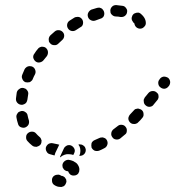

<svg xmlns="http://www.w3.org/2000/svg" viewBox="-20 -595 691 757"><path d="M206 94Q201 94 197 96Q193 98 190 101Q184 108 185 117Q185 127 192 133Q197 137 205 140Q211 142 218 142Q222 143 226 141Q231 140 234 137Q237 134 239 130Q241 126 242 122Q242 117 241 113Q239 109 236 105Q233 102 229 100Q225 98 221 98Q220 97 220 97Q217 95 213 94Q209 93 206 94ZM272 97Q277 97 281 95Q285 93 288 90Q290 86 292 82Q293 78 293 73Q293 64 287 55Q283 48 275 44Q270 40 263 38Q257 36 250 35Q241 35 234 41Q227 47 226 56Q226 61 227 65Q229 69 232 73Q235 76 239 78Q243 80 247 80Q248 80 249 81Q251 88 257 93Q264 98 272 97ZM252 13Q261 13 269 16Q269 16 269 16L272 10Q273 7 274 5Q275 2 275 0Q275 -9 268 -16Q261 -23 252 -23Q245 -23 240 -19Q234 -15 232 -10L219 18Q218 20 217 22Q217 24 217 26Q218 25 219 24Q226 18 235 15Q243 12 252 13ZM309 -21Q312 -19 315 -15Q317 -11 318 -7Q319 3 314 10Q308 18 299 19Q296 19 292 20L293 19Q297 10 297 0Q297 -9 294 -17Q292 -21 289 -25Q291 -25 292 -26Q296 -26 301 -25Q305 -24 309 -21ZM177 13Q168 11 164 3Q159 -5 161 -14Q164 -23 172 -28Q180 -32 189 -30Q198 -28 208 -26Q210 -26 211 -25Q212 -25 214 -24L211 -20Q211 -19 211 -19L198 8Q196 13 195 18Q186 16 177 13ZM402 -41Q400 -45 397 -48Q393 -51 389 -52Q385 -54 381 -53Q376 -53 372 -51Q363 -47 354 -43Q349 -41 346 -38Q343 -35 341 -31Q340 -26 340 -22Q340 -17 341 -13Q345 -5 353 -1Q362 2 371 -1Q381 -5 392 -11Q400 -15 403 -24Q406 -32 402 -41ZM124 -16Q128 -17 132 -19Q136 -21 139 -24Q142 -28 143 -32Q144 -37 144 -41Q143 -45 141 -49Q139 -53 135 -56Q128 -62 122 -69Q116 -76 106 -76Q97 -76 90 -70Q83 -64 83 -55Q82 -45 89 -38Q97 -29 107 -21Q111 -18 115 -17Q119 -16 124 -16ZM475 -95Q470 -102 460 -103Q451 -104 444 -98Q436 -92 427 -85Q424 -83 422 -79Q419 -75 419 -71Q418 -66 419 -62Q420 -58 423 -54Q428 -46 438 -45Q447 -44 454 -49Q463 -56 472 -64Q480 -69 480 -79Q481 -88 475 -95ZM78 -92Q87 -95 92 -103Q96 -111 94 -120Q91 -129 89 -139Q88 -148 80 -153Q72 -159 63 -157Q59 -156 55 -154Q51 -152 49 -148Q46 -144 45 -140Q44 -136 45 -131Q47 -119 51 -107Q53 -98 61 -94Q70 -90 78 -92ZM539 -161Q536 -164 531 -165Q527 -167 523 -167Q518 -166 514 -165Q510 -163 507 -159Q500 -151 493 -144Q490 -141 488 -136Q486 -132 486 -128Q486 -123 488 -119Q490 -115 493 -112Q496 -109 501 -107Q505 -106 509 -106Q514 -106 518 -108Q522 -109 525 -113Q533 -120 540 -129Q547 -136 546 -145Q546 -155 539 -161ZM605 -216Q605 -221 603 -225Q600 -228 597 -231Q590 -237 580 -236Q571 -235 565 -228L551 -211Q549 -208 547 -203Q546 -199 547 -194Q547 -190 549 -186Q551 -182 555 -179Q562 -173 571 -174Q581 -175 586 -183L600 -200Q603 -203 604 -207Q606 -212 605 -216ZM63 -182Q68 -181 72 -183Q76 -184 80 -187Q83 -189 85 -193Q87 -197 88 -202Q89 -212 91 -222Q92 -226 91 -231Q90 -235 87 -239Q85 -242 81 -245Q77 -247 73 -248Q63 -250 56 -244Q48 -239 46 -230Q44 -218 43 -207Q42 -197 48 -190Q54 -183 63 -182ZM643 -288Q635 -293 626 -293Q617 -292 611 -285L609 -282Q603 -275 604 -266Q605 -256 612 -251Q619 -245 628 -245Q638 -246 644 -254L646 -256Q651 -263 651 -272Q650 -282 643 -288ZM80 -271Q84 -270 88 -270Q93 -270 97 -271Q101 -273 104 -276Q108 -279 109 -283Q113 -293 118 -302Q122 -310 119 -319Q116 -328 108 -332Q104 -334 99 -334Q95 -335 90 -333Q86 -332 83 -329Q79 -326 77 -322Q72 -311 68 -301Q64 -292 68 -284Q71 -275 80 -271ZM120 -353Q124 -350 128 -349Q133 -348 137 -349Q142 -350 145 -352Q149 -354 152 -358Q158 -366 165 -374Q170 -382 169 -391Q168 -400 161 -406Q158 -409 153 -410Q149 -411 145 -411Q140 -410 136 -408Q132 -406 130 -403Q122 -394 116 -384Q110 -377 111 -368Q113 -359 120 -353ZM172 -440Q172 -436 173 -431Q175 -427 178 -424Q184 -417 194 -417Q203 -416 210 -423Q217 -430 225 -437Q232 -443 233 -452Q234 -461 228 -468Q222 -475 213 -476Q203 -477 196 -471Q187 -463 179 -456Q176 -453 174 -449Q172 -444 172 -440ZM248 -483Q253 -475 262 -473Q271 -471 279 -476Q287 -481 296 -487Q305 -491 307 -500Q309 -509 305 -517Q303 -521 299 -524Q296 -527 291 -528Q287 -529 282 -528Q278 -528 274 -526Q264 -520 255 -514Q247 -509 245 -500Q243 -491 248 -483ZM530 -544Q526 -546 521 -545Q517 -545 513 -543Q508 -542 505 -538Q502 -535 501 -531Q499 -527 499 -522Q499 -518 501 -514Q503 -510 506 -506Q509 -504 510 -502Q511 -494 517 -488Q524 -482 532 -482Q542 -482 548 -489Q555 -495 555 -504Q555 -515 549 -525Q545 -532 537 -539Q534 -542 530 -544ZM327 -528Q330 -519 339 -515Q347 -511 356 -514Q366 -518 375 -521Q384 -523 389 -531Q393 -540 390 -549Q389 -553 386 -556Q384 -560 380 -562Q376 -564 371 -565Q367 -565 363 -564Q352 -561 340 -557Q332 -553 328 -545Q324 -537 327 -528ZM415 -553Q415 -548 416 -544Q418 -540 421 -537Q424 -534 428 -532Q432 -530 437 -530Q446 -530 455 -528Q465 -527 472 -532Q480 -538 481 -547Q483 -556 477 -563Q472 -571 463 -572Q450 -574 438 -575Q428 -575 422 -569Q415 -562 415 -553Z"/></svg>

Font: FRB American Cursive Guidelines Dashed Extrabold
Style: Bold Italic
Weight: 800
Italic angle: -25°
Version: Version 2.0;Modular Font Editor K font №1